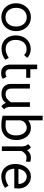

<svg xmlns="http://www.w3.org/2000/svg" viewBox="1302 -2069 781 3425"><g transform="rotate(90 1692.5 -356.5)"><path d="M38 -252Q38 -327 70.5 -387.5Q103 -448 159.5 -482.5Q216 -517 287 -517Q358 -517 414.5 -483Q471 -449 503 -388.5Q535 -328 535 -253Q535 -178 503 -118Q471 -58 414 -24Q357 10 286 10Q215 10 158.5 -24Q102 -58 70 -117.5Q38 -177 38 -252ZM453 -253Q453 -339 407.5 -391Q362 -443 287 -443Q238 -443 200 -419Q162 -395 141 -352Q120 -309 120 -253Q120 -168 166 -116Q212 -64 287 -64Q362 -64 407.5 -116Q453 -168 453 -253Z M612 -248Q612 -326 643 -386.5Q674 -447 730 -480.5Q786 -514 858 -514Q905 -514 949 -495.5Q993 -477 1010 -450L961 -395Q938 -420 914.5 -430Q891 -440 858 -440Q781 -440 736.5 -387.5Q692 -335 692 -245Q692 -162 735.5 -114.5Q779 -67 855 -67Q893 -67 928.5 -79.5Q964 -92 1012 -122L1046 -59Q1004 -27 953 -10Q902 7 850 7Q779 7 725 -25Q671 -57 641.5 -114.5Q612 -172 612 -248Z M1132 -151V-629H1214V-507H1368V-433H1214V-151Q1214 -102 1234.5 -83Q1255 -64 1283 -64Q1303 -64 1315.5 -68Q1328 -72 1349 -83L1387 -16Q1347 14 1284 14Q1212 14 1172 -28.5Q1132 -71 1132 -151Z M1477 -161V-499H1559L1560 -171Q1560 -121 1583.5 -93.5Q1607 -66 1661 -66Q1706 -66 1737.5 -88.5Q1769 -111 1804 -160V-500H1886V-154Q1886 -76 1930 -39L1878 10Q1858 -2 1841 -25Q1824 -48 1815 -72Q1793 -32 1749.5 -12Q1706 8 1658 8Q1573 8 1525 -36.5Q1477 -81 1477 -161Z M2126 4Q2106 2 2081 -3.5Q2056 -9 2045 -13V-727H2127V-469Q2155 -493 2189.5 -505Q2224 -517 2261 -517Q2325 -517 2374.5 -483Q2424 -449 2451 -389Q2478 -329 2478 -254Q2478 -181 2451 -121.5Q2424 -62 2366.5 -26Q2309 10 2221 10Q2171 10 2126 4ZM2396 -253Q2396 -312 2377.5 -355Q2359 -398 2327.5 -420.5Q2296 -443 2258 -443Q2216 -443 2174 -413Q2132 -382 2127 -328V-71L2166 -67Q2186 -65 2220 -65Q2314 -65 2355 -117Q2396 -169 2396 -253Z M2866 -507 2864 -428Q2824 -439 2799 -439Q2752 -439 2726 -417Q2696 -393 2674 -353V1H2592V-353Q2592 -431 2550 -467L2605 -518Q2620 -509 2635.5 -491Q2651 -473 2661 -450Q2683 -478 2706 -493Q2744 -517 2797 -517Q2826 -517 2866 -507Z M3135 -63Q3178 -63 3215 -76.5Q3252 -90 3293 -118L3331 -56Q3294 -26 3240 -7.5Q3186 11 3131 11Q3061 11 3010 -21.5Q2959 -54 2932 -110.5Q2905 -167 2905 -239Q2905 -311 2931.5 -375Q2958 -439 3009.5 -478Q3061 -517 3132 -517Q3190 -517 3238 -489Q3286 -461 3314 -411.5Q3342 -362 3342 -302Q3342 -277 3338 -221H2989Q2992 -159 3022.5 -111Q3053 -63 3135 -63ZM3261 -295V-305Q3261 -344 3243.5 -375.5Q3226 -407 3196.5 -425Q3167 -443 3131 -443Q3080 -443 3042.5 -405Q3005 -367 2993 -295Z"/></g></svg>

Font: Bellota Text
Style: Bold
Weight: 700
Designer: Kemie Guaida
Foundry: Kemie Guaida
Version: Version 4.001